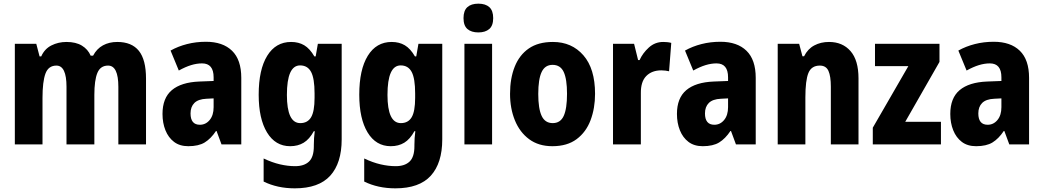

<svg xmlns="http://www.w3.org/2000/svg" viewBox="-20 -788 5696 1048"><path d="M620 -559Q699 -559 738 -510.5Q777 -462 777 -359V0H626V-314Q626 -430 570 -430Q528 -430 511.5 -390Q495 -350 495 -270V0H343V-314Q343 -430 288 -430Q244 -430 228 -386Q212 -342 212 -254V0H61V-549H178L196 -480H205Q223 -521 260.5 -540Q298 -559 343 -559Q394 -559 427 -539Q460 -519 475 -484H488Q508 -522 542 -540.5Q576 -559 620 -559Z M1104 -560Q1196 -560 1246.5 -511Q1297 -462 1297 -363V0H1189L1162 -73H1159Q1131 -31 1097.5 -10.5Q1064 10 1008 10Q961 10 930 -13.5Q899 -37 883 -77Q867 -117 867 -166Q867 -253 918 -296Q969 -339 1068 -343L1146 -346V-366Q1146 -442 1083 -442Q1054 -442 1023 -432.5Q992 -423 956 -403L911 -512Q952 -535 1001 -547.5Q1050 -560 1104 -560ZM1107 -249Q1062 -247 1041 -226Q1020 -205 1020 -169Q1020 -107 1071 -107Q1103 -107 1124.5 -133Q1146 -159 1146 -203V-251Z M1569 -559Q1610 -559 1640.5 -541Q1671 -523 1696 -480H1703L1715 -549H1845V-27Q1845 102 1782.5 171Q1720 240 1589 240Q1494 240 1419 203V77Q1465 99 1508 109Q1551 119 1591 119Q1640 119 1666.5 94Q1693 69 1693 10V3Q1693 -35 1698 -72H1693Q1669 -28 1637.5 -9Q1606 10 1564 10Q1483 10 1437.5 -65Q1392 -140 1392 -271Q1392 -408 1438.5 -483.5Q1485 -559 1569 -559ZM1618 -431Q1546 -431 1546 -270Q1546 -116 1619 -116Q1659 -116 1678 -148Q1697 -180 1697 -254V-278Q1697 -360 1678 -395.5Q1659 -431 1618 -431Z M2118 -559Q2159 -559 2189.5 -541Q2220 -523 2245 -480H2252L2264 -549H2394V-27Q2394 102 2331.5 171Q2269 240 2138 240Q2043 240 1968 203V77Q2014 99 2057 109Q2100 119 2140 119Q2189 119 2215.5 94Q2242 69 2242 10V3Q2242 -35 2247 -72H2242Q2218 -28 2186.5 -9Q2155 10 2113 10Q2032 10 1986.5 -65Q1941 -140 1941 -271Q1941 -408 1987.5 -483.5Q2034 -559 2118 -559ZM2167 -431Q2095 -431 2095 -270Q2095 -116 2168 -116Q2208 -116 2227 -148Q2246 -180 2246 -254V-278Q2246 -360 2227 -395.5Q2208 -431 2167 -431Z M2591 -768Q2630 -768 2651 -749Q2672 -730 2672 -689Q2672 -648 2650.5 -629.5Q2629 -611 2591 -611Q2553 -611 2531.5 -629.5Q2510 -648 2510 -689Q2510 -730 2531 -749Q2552 -768 2591 -768ZM2666 -549V0H2515V-549Z M3228 -276Q3228 -197 3203.5 -132Q3179 -67 3127.5 -28.5Q3076 10 2995 10Q2920 10 2868.5 -28Q2817 -66 2790.5 -131Q2764 -196 2764 -276Q2764 -360 2789.5 -424Q2815 -488 2866.5 -523.5Q2918 -559 2998 -559Q3101 -559 3164.5 -486Q3228 -413 3228 -276ZM2918 -275Q2918 -195 2936.5 -155.5Q2955 -116 2997 -116Q3039 -116 3057 -155.5Q3075 -195 3075 -276Q3075 -356 3057 -395Q3039 -434 2996 -434Q2955 -434 2936.5 -395Q2918 -356 2918 -275Z M3600 -559Q3610 -559 3621 -558Q3632 -557 3644 -554L3632 -399Q3624 -401 3612.5 -402.5Q3601 -404 3590 -404Q3538 -404 3507.5 -373Q3477 -342 3478 -278V0H3326V-549H3441L3463 -460H3471Q3488 -498 3521.5 -528.5Q3555 -559 3600 -559Z M3912 -560Q4004 -560 4054.5 -511Q4105 -462 4105 -363V0H3997L3970 -73H3967Q3939 -31 3905.5 -10.5Q3872 10 3816 10Q3769 10 3738 -13.5Q3707 -37 3691 -77Q3675 -117 3675 -166Q3675 -253 3726 -296Q3777 -339 3876 -343L3954 -346V-366Q3954 -442 3891 -442Q3862 -442 3831 -432.5Q3800 -423 3764 -403L3719 -512Q3760 -535 3809 -547.5Q3858 -560 3912 -560ZM3915 -249Q3870 -247 3849 -226Q3828 -205 3828 -169Q3828 -107 3879 -107Q3911 -107 3932.5 -133Q3954 -159 3954 -203V-251Z M4505 -559Q4579 -559 4622.5 -509Q4666 -459 4666 -360V0H4515V-315Q4515 -372 4502 -401Q4489 -430 4455 -430Q4409 -430 4392.5 -389.5Q4376 -349 4376 -256V0H4225V-549H4342L4360 -481H4369Q4389 -521 4424.5 -540Q4460 -559 4505 -559Z M5116 0H4744V-91L4938 -427H4756V-549H5108V-450L4921 -123H5116Z M5404 -560Q5496 -560 5546.5 -511Q5597 -462 5597 -363V0H5489L5462 -73H5459Q5431 -31 5397.5 -10.5Q5364 10 5308 10Q5261 10 5230 -13.5Q5199 -37 5183 -77Q5167 -117 5167 -166Q5167 -253 5218 -296Q5269 -339 5368 -343L5446 -346V-366Q5446 -442 5383 -442Q5354 -442 5323 -432.5Q5292 -423 5256 -403L5211 -512Q5252 -535 5301 -547.5Q5350 -560 5404 -560ZM5407 -249Q5362 -247 5341 -226Q5320 -205 5320 -169Q5320 -107 5371 -107Q5403 -107 5424.5 -133Q5446 -159 5446 -203V-251Z"/></svg>

Font: Noto Sans Telugu Condensed ExtraBold
Style: Regular
Weight: 800
Width: 3
Designer: Jelle Bosma - Monotype Design Team
Foundry: Monotype Imaging Inc.
Version: Version 2.005; ttfautohint (v1.8.4.7-5d5b)